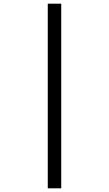

<svg xmlns="http://www.w3.org/2000/svg" viewBox="-20 -780 591 1041"><path d="M239 -760H312V241H239Z"/></svg>

Font: ing115
Style: Regular
Weight: 400
Designer: Monotype Design Team
Foundry: Monotype Imaging Inc.
Version: Version 2.013